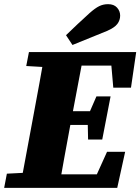

<svg xmlns="http://www.w3.org/2000/svg" viewBox="-33 -902 674 922"><path d="M-13 0 0 -68 137 -75H153L146 0ZM63 0 129 -355Q143 -429 156.5 -503.5Q170 -578 183 -652H371L304 -298Q290 -223 276.5 -148.5Q263 -74 250 0ZM93 -585 106 -652H254L247 -577H231ZM180 0 186 -65H506L410 -16L481 -173H568L530 0ZM225 -302 231 -368H420L414 -302ZM284 -587 290 -652H621L596 -481H511L497 -642L565 -587ZM390 -232 388 -326 390 -347 430 -439H498L458 -232ZM284 -733Q312 -760 340 -786.5Q368 -813 397 -839Q424 -863 443.5 -872.5Q463 -882 486 -882Q514 -882 529 -865.5Q544 -849 544 -827Q544 -805 530.5 -787Q517 -769 480 -753Q439 -736 397.5 -719.5Q356 -703 315 -686Z"/></svg>

Font: Source Serif 4 Black
Style: Italic
Weight: 900
Italic angle: -12°
Designer: Frank Grießhammer
Foundry: Adobe Systems Incorporated
Version: Version 4.004;hotconv 1.0.116;makeotfexe 2.5.65601